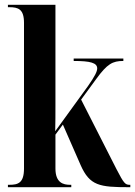

<svg xmlns="http://www.w3.org/2000/svg" viewBox="-20 -780 563 800"><path d="M13 0H277V-10H272C244 -10 211 -18 211 -78V-219L242 -261L316 -92C354 -6 395 0 518 0H523V-10H520C502 -10 496 -16 466 -74L318 -365L381 -451C427 -514 449 -526 494 -526V-536H287V-526C357 -526 385 -518 385 -495C385 -482 375 -462 347 -422L210 -233C211 -268 211 -308 211 -339V-760H13V-750H19C56 -750 80 -742 80 -685V-78C80 -18 56 -10 19 -10H13Z"/></svg>

Font: Noto Serif Display ExtraCondensed
Style: Bold
Weight: 700
Width: 2
Designer: Monotype Design Team
Foundry: Monotype Imaging Inc.
Version: Version 2.009